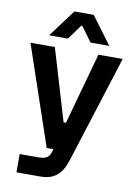

<svg xmlns="http://www.w3.org/2000/svg" viewBox="-99 -804 754 1056"><g transform="rotate(10 277.5 -276.5)"><path d="M68.8 187H201.7C285.6 187 324.2 143.6 348.1 64L536.1 -528.3H400.4L289.6 -128.4H276.4L157.2 -528.3H21L209.5 26.4H247.1L244.1 36.6C232.9 78.1 212.4 85 164.6 85H68.8ZM115.2 -586.4H219.7L280.3 -669.4H285.6L346.2 -586.4H450.7L336.9 -739.7H229Z"/></g></svg>

Font: Wand UI Pro Bold
Style: Regular
Weight: 700
Designer: Andreas Faust
Version: Version 1.003;FEAKit 1.0